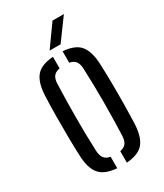

<svg xmlns="http://www.w3.org/2000/svg" viewBox="-192 -833 781 915"><g transform="rotate(-30 199.0 -375.0)"><path d="M47.5 -133Q45.5 -174 44.8 -233.2Q44 -292.5 44.5 -354.5Q45 -416.5 47.5 -466.5Q51 -536.5 78.8 -569.2Q106.5 -602 172.5 -606.5V-543Q148 -538.5 137.5 -524Q127 -509.5 126.5 -482.5Q123.5 -402.5 123 -306.5Q122.5 -210.5 126.5 -118Q127.5 -90 138 -75.5Q148.5 -61 172.5 -56.5V6.5Q106.5 1.5 78.5 -31.2Q50.5 -64 47.5 -133ZM225.5 6.5V-56.5Q249.5 -61.5 259.5 -76Q269.5 -90.5 270.5 -116.5Q274 -207 274.2 -298.2Q274.5 -389.5 270.5 -484Q269.5 -511 259.2 -525Q249 -539 225.5 -543.5V-606.5Q292 -601.5 319.2 -568.5Q346.5 -535.5 350 -466.5Q352 -421 352.8 -362.5Q353.5 -304 352.8 -244Q352 -184 350 -133Q346.5 -64 319 -31.2Q291.5 1.5 225.5 6.5ZM173.5 -640 257 -757H319.5L234 -640Z"/></g></svg>

Font: Big Shoulders Stencil Text
Style: Regular
Weight: 400
Designer: Patric King
Foundry: XO Type Co
Version: Version 1.000